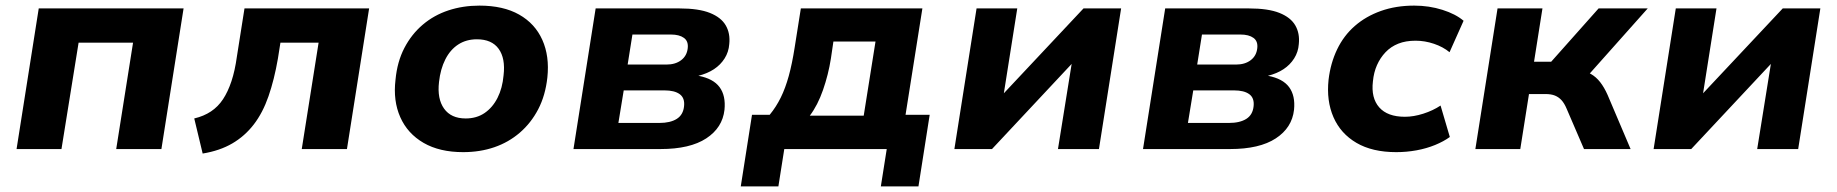

<svg xmlns="http://www.w3.org/2000/svg" viewBox="-20 -531 6544 684"><path d="M39 0 118 -501H634L555 0H394L454 -379H260L199 0Z M702 16 672 -109Q706 -117 731.5 -134Q757 -151 774.5 -177.5Q792 -204 804.5 -241.5Q817 -279 824 -330L851 -501H1295L1216 0H1055L1115 -379H979L970 -322Q957 -247 936.5 -188Q916 -129 884 -87.5Q852 -46 807.5 -20Q763 6 702 16Z M1630 11Q1546 11 1489 -22Q1432 -55 1406 -113.5Q1380 -172 1389 -247Q1395 -311 1420.5 -360Q1446 -409 1486 -443Q1526 -477 1577.5 -494Q1629 -511 1688 -511Q1773 -511 1829.5 -479Q1886 -447 1912 -389Q1938 -331 1930 -255Q1923 -191 1897.5 -142Q1872 -93 1832 -58.5Q1792 -24 1741 -6.5Q1690 11 1630 11ZM1639 -109Q1678 -109 1706.5 -128.5Q1735 -148 1752.5 -182.5Q1770 -217 1774 -263Q1781 -323 1756.5 -357Q1732 -391 1679 -391Q1641 -391 1612.5 -372.5Q1584 -354 1566.5 -319.5Q1549 -285 1544 -239Q1537 -179 1562 -144Q1587 -109 1639 -109Z M2023 0 2102 -501H2400Q2469 -501 2509 -485Q2549 -469 2565.5 -440.5Q2582 -412 2578 -374Q2576 -346 2561.5 -323Q2547 -300 2523.5 -284.5Q2500 -269 2468 -261Q2521 -251 2543.5 -220.5Q2566 -190 2561 -140Q2554 -76 2496 -38Q2438 0 2333 0ZM2183 -93H2329Q2368 -93 2391 -107.5Q2414 -122 2417 -153Q2420 -182 2401.5 -195.5Q2383 -209 2347 -209H2202ZM2216 -301H2354Q2386 -301 2406.5 -316.5Q2427 -332 2430 -359Q2433 -384 2416.5 -396Q2400 -408 2370 -408H2233Z M2619 133 2659 -122H2722Q2745 -150 2761.5 -183.5Q2778 -217 2790 -260.5Q2802 -304 2811 -362L2833 -501H3266L3206 -122H3292L3252 133H3118L3139 0H2774L2753 133ZM2865 -119H3057L3099 -383H2949L2940 -322Q2931 -265 2912 -210.5Q2893 -156 2865 -119Z M3380 0 3459 -501H3604L3555 -191H3549L3840 -501H3974L3895 0H3749L3799 -311H3805L3514 0Z M4052 0 4131 -501H4429Q4498 -501 4538 -485Q4578 -469 4594.5 -440.5Q4611 -412 4607 -374Q4605 -346 4590.5 -323Q4576 -300 4552.5 -284.5Q4529 -269 4497 -261Q4550 -251 4572.5 -220.5Q4595 -190 4590 -140Q4583 -76 4525 -38Q4467 0 4362 0ZM4212 -93H4358Q4397 -93 4420 -107.5Q4443 -122 4446 -153Q4449 -182 4430.5 -195.5Q4412 -209 4376 -209H4231ZM4245 -301H4383Q4415 -301 4435.5 -316.5Q4456 -332 4459 -359Q4462 -384 4445.5 -396Q4429 -408 4399 -408H4262Z M4954 11Q4869 11 4812.5 -22Q4756 -55 4730.5 -113.5Q4705 -172 4713 -247Q4720 -306 4743.5 -355Q4767 -404 4806.5 -438.5Q4846 -473 4899.5 -492Q4953 -511 5018 -511Q5071 -511 5118.5 -496Q5166 -481 5194 -457L5144 -345Q5121 -364 5088.5 -375Q5056 -386 5023 -386Q4988 -386 4961.5 -375.5Q4935 -365 4916 -345Q4897 -325 4885.5 -299Q4874 -273 4871 -241Q4864 -182 4893.5 -148.5Q4923 -115 4985 -115Q5016 -115 5050.5 -126Q5085 -137 5112 -155L5145 -43Q5123 -27 5092.5 -14.5Q5062 -2 5026.5 4.5Q4991 11 4954 11Z M5236 0 5315 -501H5475L5445 -311H5506L5675 -501H5850L5622 -245L5603 -281Q5629 -278 5647.5 -267.5Q5666 -257 5680.5 -238.5Q5695 -220 5707 -193L5789 0H5623L5561 -144Q5553 -163 5543 -174Q5533 -185 5519.5 -190.5Q5506 -196 5485 -196H5427L5396 0Z M5871 0 5950 -501H6095L6046 -191H6040L6331 -501H6465L6386 0H6240L6290 -311H6296L6005 0Z"/></svg>

Font: Nunito Sans 8pt ExtraBold
Style: Italic
Weight: 800
Italic angle: -9°
Version: Version 3.101;gftools[0.9.27]